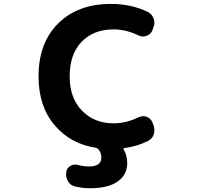

<svg xmlns="http://www.w3.org/2000/svg" viewBox="-20 -784 1040 1000"><path d="M450.2 196.3Q410.2 196.3 372.1 187.5Q347.7 182.6 335 161.1Q324.2 144.5 324.2 125Q324.2 119.1 325.2 114.3V111.3Q328.1 90.8 346.7 80.1Q358.4 73.2 372.1 73.2Q378.9 73.2 386.7 75.2Q415 83 442.4 83Q475.6 83 492.2 71.3Q507.8 59.6 507.8 36.1Q507.8 9.8 491.2 -7.8Q486.3 -12.7 478.5 -14.6Q414.1 -24.4 361.3 -52.7Q305.7 -83 263.7 -132.8Q221.7 -182.6 201.2 -246.1Q180.7 -309.6 180.7 -386.7Q180.7 -472.7 206.1 -542Q231.4 -610.4 282.7 -661.6Q334 -712.9 403.3 -738.3Q471.7 -763.7 558.6 -763.7Q663.1 -763.7 750 -721.7Q772.5 -710.9 780.3 -686.5Q784.2 -675.8 784.2 -665Q784.2 -652.3 778.3 -639.6L773.4 -625Q764.6 -604.5 743.2 -597.7Q734.4 -593.8 724.6 -593.8Q712.9 -593.8 701.2 -599.6Q635.7 -630.9 572.3 -630.9Q466.8 -630.9 404.8 -565.9Q342.8 -501 342.8 -386.7Q342.8 -273.4 407.2 -207.5Q471.7 -141.6 572.3 -141.6Q635.7 -141.6 701.2 -172.9Q712.9 -178.7 725.6 -178.7Q734.4 -178.7 743.2 -175.8Q764.6 -168 773.4 -147.5L779.3 -132.8Q784.2 -120.1 784.2 -106.4Q784.2 -96.7 781.2 -85Q773.4 -61.5 751 -49.8Q721.7 -35.2 690.4 -25.9Q659.2 -16.6 627 -12.7Q625 -12.7 623.5 -10.3Q622.1 -7.8 624 -5.9Q642.6 25.4 642.6 66.4Q642.6 127 591.8 162.1Q542 196.3 450.2 196.3Z"/></svg>

Font: Rounded Mgen+ 2m bold
Style: Bold
Weight: 700
Designer: [Source Han Sans]
Ryoko NISHIZUKA  (kana & ideographs); Paul D. Hunt (Latin, Greek & Cyrillic); Wenlong ZHANG  (bopomofo
Version: Version 1.059.20150602